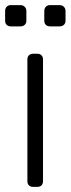

<svg xmlns="http://www.w3.org/2000/svg" viewBox="-26 -730 276 750"><path d="M103 0Q93 0 87 -6Q81 -12 81 -22V-498Q81 -508 87 -514Q93 -520 103 -520H120Q130 -520 136 -514Q142 -508 142 -498V-22Q142 -12 136 -6Q130 0 120 0ZM16 -627Q6 -627 0 -633Q-6 -639 -6 -649V-687Q-6 -697 0 -703.5Q6 -710 16 -710H54Q64 -710 70.5 -703.5Q77 -697 77 -687V-649Q77 -639 70.5 -633Q64 -627 54 -627ZM169 -627Q159 -627 153 -633Q147 -639 147 -649V-687Q147 -697 153 -703.5Q159 -710 169 -710H207Q217 -710 223.5 -703.5Q230 -697 230 -687V-649Q230 -639 223.5 -633Q217 -627 207 -627Z"/></svg>

Font: Rubik AZ
Style: Regular
Weight: 300
Designer: Hubert and Fischer
Foundry: Hubert & Fischer
Version: Version 2.000